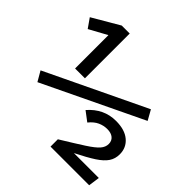

<svg xmlns="http://www.w3.org/2000/svg" viewBox="-191 -852 998 998"><g transform="rotate(45 308.0 -353.5)"><path d="M130.3 -377.4V-622.6L31.8 -568.7L-4.1 -620L144.1 -706.7H202.6V-377.4ZM42.1 -188.7 10.3 -243.6 559 -506.2 589.7 -451.3ZM610.3 -226.2Q610.3 -193.8 593.8 -169Q577.4 -144.1 539.5 -119.2Q501.5 -94.4 436.9 -62.1H620L611.3 0H327.2V-53.8Q408.7 -103.6 453.1 -132.3Q497.4 -161 514.6 -181Q531.8 -201 531.8 -223.6Q531.8 -246.7 515.9 -260Q500 -273.3 471.3 -273.3Q445.6 -273.3 421 -262.3Q396.4 -251.3 373.8 -223.6L321.5 -263.1Q384.1 -335.4 473.8 -335.4Q539 -335.4 574.6 -305.1Q610.3 -274.9 610.3 -226.2Z"/></g></svg>

Font: FiraCode Nerd Font Mono
Style: Regular
Weight: 400
Monospace: yes
Designer: Carrois Corporate, Edenspiekermann AG, Nikita Prokopov
Foundry: Carrois Corporate, Edenspiekermann AG, Nikita Prokopov
Version: Version 6.002;Nerd Fonts 3.4.0